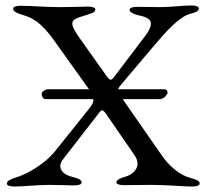

<svg xmlns="http://www.w3.org/2000/svg" viewBox="-20 -676 767 701"><path d="M34 5C67 5 115 -1 160 -1C196 -1 231 1 249 1C266 1 278 -2 278 -10C278 -19 268 -24 245 -30C218 -36 200 -51 200 -70C200 -77 203 -85 209 -93L344 -267C347 -271 350 -273 353 -273C356 -273 360 -270 366 -262L470 -111C479 -99 482 -88 482 -78C482 -53 458 -37 438 -31C424 -27 405 -20 405 -11C405 -3 417 0 434 0C458 0 496 -1 537 -1C584 -1 652 5 680 5C697 5 709 2 709 -6C709 -15 699 -20 676 -26C638 -36 599 -67 569 -111L428 -314H561C576 -314 585 -323 592 -336C592 -344 589 -350 579 -350H411C413 -356 418 -362 428 -374L543 -510C587 -562 635 -615 673 -625C696 -631 706 -636 706 -645C706 -653 694 -656 677 -656C650 -656 602 -650 563 -650C533 -650 506 -651 482 -651C465 -651 453 -648 453 -640C453 -631 472 -623 486 -620C518 -614 531 -604 531 -589C531 -576 521 -558 505 -538L398 -397C393 -390 389 -385 384 -385C380 -385 375 -390 368 -400L277 -528C254 -560 244 -578 244 -590C244 -606 262 -611 295 -621C318 -628 328 -632 328 -641C328 -649 316 -652 299 -652C281 -652 240 -650 200 -650C150 -650 90 -655 57 -655C40 -655 28 -652 28 -644C28 -635 39 -629 61 -622C95 -612 127 -599 177 -529L305 -350H156C144 -350 132 -341 132 -332C132 -326 137 -314 146 -314H321C322 -302 315 -292 306 -280L181 -124C139 -72 72 -38 38 -28C16 -21 5 -15 5 -6C5 2 17 5 34 5Z"/></svg>

Font: EB Garamond
Style: Regular
Weight: 400
Designer: Georg Duffner and Octavio Pardo
Foundry: Georg Duffner
Version: Version 1.000;PS 001.000;hotconv 1.0.88;makeotf.lib2.5.64775